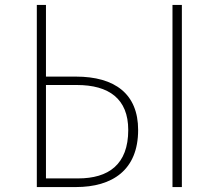

<svg xmlns="http://www.w3.org/2000/svg" viewBox="-20 -757 885 777"><path d="M287 -447H166V-737H129V0H287C435 0 539 -69 539 -231C539 -377 445 -447 287 -447ZM678 -737V0H716V-737ZM296 -35H166V-413H291C421 -413 499 -357 499 -231C499 -91 419 -35 296 -35Z"/></svg>

Font: Glow Sans SC Normal ExtraLight
Style: Regular
Weight: 200
Designer: Ryoko NISHIZUKA (kana, bopomofo & ideographs); Paul D. Hunt (Latin, Greek & Cyrillic); Sandoll Communications, Soo-young
Version: Version 0.93